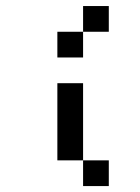

<svg xmlns="http://www.w3.org/2000/svg" viewBox="-20 -628 474 648"><path d="M260.4 -86.8H347.2V0H260.4ZM260.4 -520.8V-434H173.6V-520.8ZM260.4 -520.8V-607.6H347.2V-520.8ZM260.4 -86.8H173.6V-347.2H260.4Z"/></svg>

Font: 8-bit Operator+ 8
Style: Regular
Weight: 400
Designer: GrandChaos9000
Version: Version 1.3.0 - August 1, 2014